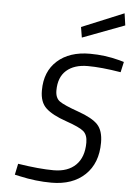

<svg xmlns="http://www.w3.org/2000/svg" viewBox="-62 -982 714 1037"><g transform="rotate(5 295.0 -463.0)"><path d="M352.1 -785.2 342.8 -841.8 570.8 -936 580.1 -871.1ZM240.2 -488.8Q240.2 -448.2 264.6 -430.7Q289.1 -413.1 366.7 -385.7Q444.3 -358.4 474.6 -326.2Q504.9 -293.9 504.9 -229Q504.9 -117.2 438 -53.7Q371.1 9.8 256.8 9.8Q171.9 9.8 85 -9.8L56.2 -16.1L68.8 -76.2Q185.1 -58.1 262.2 -58.1Q339.8 -58.1 382.8 -100.6Q425.8 -143.1 425.8 -222.2Q425.8 -263.2 403.8 -282.7Q381.8 -302.2 306.6 -328.1Q231.4 -354 196.8 -386.2Q161.6 -418.5 162.1 -482.9Q162.1 -585 227.5 -643.6Q293 -702.1 403.8 -702.1Q485.8 -702.1 564 -681.2L589.8 -673.8L577.1 -617.2Q471.2 -634.8 397.9 -634.8Q324.2 -634.8 282.2 -597.7Q240.2 -560.5 240.2 -488.8Z"/></g></svg>

Font: TitilliumWeb-Italic
Style: Italic
Weight: 400
Italic angle: -13°
Version: Version 1.001;PS 57.000;hotconv 1.0.70;makeotf.lib2.5.55311